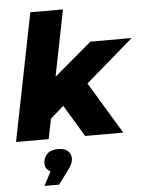

<svg xmlns="http://www.w3.org/2000/svg" viewBox="-64 -793 856 1113"><g transform="rotate(-5 363.5 -237.0)"><path d="M192 -92 234 -328 487 -542H727L425 -281L317 -202ZM7 0 155 -742H345L197 0ZM409 0 284 -208 418 -353 631 0ZM149 268 220 132 232 195Q197 195 178.5 179Q160 163 160 139Q160 106 181.5 84Q203 62 245 62Q284 62 302.5 79Q321 96 321 121Q321 139 313.5 155.5Q306 172 284 201L234 268Z"/></g></svg>

Font: Montserrat Thin ExtraBold
Style: Italic
Weight: 800
Italic angle: -11.3°
Version: Version 9.000